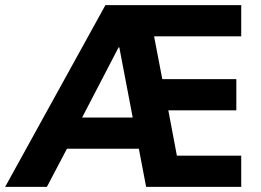

<svg xmlns="http://www.w3.org/2000/svg" viewBox="-58 -725 1014 745"><path d="M-38 0 351 -705H878V-584H489L532 -625L580 -375L520 -418H859V-297H546L587 -340L637 -75L578 -121H878V0H509L471 -199L518 -148H170L226 -194L124 0ZM402 -541 244 -237 239 -269H493L464 -232L405 -541Z"/></svg>

Font: Nunito Sans 10pt SemiCondensed ExtraBold
Style: Regular
Weight: 800
Width: 4
Designer: Vernon Adams
Foundry: Vernon Adams
Version: Version 3.101;gftools[0.9.27]